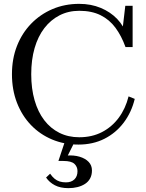

<svg xmlns="http://www.w3.org/2000/svg" viewBox="-20 -740 756 996"><path d="M391 -684Q335 -684 289 -660.5Q243 -637 210 -594Q177 -551 159.5 -490.5Q142 -430 142 -355Q142 -280 159.5 -219.5Q177 -159 209.5 -116.5Q242 -74 288 -51Q334 -28 391 -28Q457 -28 508.5 -54.5Q560 -81 595.5 -128.5Q631 -176 647 -240L679 -227Q662 -157 621.5 -103.5Q581 -50 521.5 -20Q462 10 387 10Q313 10 250 -16.5Q187 -43 140.5 -91.5Q94 -140 68 -207Q42 -274 42 -355Q42 -435 68 -501.5Q94 -568 141.5 -617Q189 -666 252.5 -693Q316 -720 391 -720Q452 -720 502.5 -699Q553 -678 588 -641.5Q623 -605 638 -556L614 -574L630 -710H668V-496H631Q610 -554 579 -596Q548 -638 502 -661Q456 -684 391 -684ZM367 -4 326 78 324 67Q363 64 393 73Q423 82 440 100Q457 118 457 144Q457 168 447.5 185.5Q438 203 421 214Q404 225 382 230.5Q360 236 335 236Q293 236 264.5 221Q236 206 219 181L240 161Q251 177 263 187Q275 197 289.5 201.5Q304 206 322 206Q350 206 366 190.5Q382 175 382 148Q382 125 366 110Q350 95 309 95H283L316 -4Z"/></svg>

Font: Roboto Serif 144pt
Style: Regular
Weight: 400
Version: Version 1.008